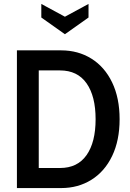

<svg xmlns="http://www.w3.org/2000/svg" viewBox="-20 -956 659 976"><path d="M66 -700H291Q377 -700 444.5 -658Q512 -616 550 -537Q588 -458 588 -350Q588 -242 550 -163Q512 -84 444.5 -42Q377 0 291 0H66ZM285 -102Q374 -102 420 -167.5Q466 -233 466 -350Q466 -467 420 -532.5Q374 -598 285 -598H177V-102ZM310 -871 430 -936V-867L310 -782L190 -867V-936Z"/></svg>

Font: Cabin Condensed SemiBold
Style: Regular
Weight: 600
Width: 3
Designer: Pablo Impallari
Foundry: Pablo Impallari. http://www.impallari.com Igino Marini. http://www.ikern.com
Version: Version 2.200